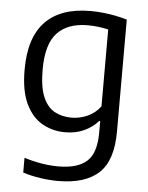

<svg xmlns="http://www.w3.org/2000/svg" viewBox="-55 -596 673 871"><g transform="rotate(5 282.0 -160.5)"><path d="M241.5 230Q204 230 161.2 223.8Q118.5 217.5 81.5 205.5V138.5Q124 151.5 162.8 157.8Q201.5 164 237 164Q325 164 367 126.2Q409 88.5 409 -4.5V-57.5H404.5Q380 -29 341.8 -11Q303.5 7 254.5 7Q198 7 151 -19.2Q104 -45.5 75.5 -104.2Q47 -163 47 -260.5Q47 -406.5 116.8 -478.8Q186.5 -551 322 -551Q350 -551 379.2 -548Q408.5 -545 436.5 -539.5Q464.5 -534 489 -526.5V-16.5Q489 115.5 427 172.8Q365 230 241.5 230ZM278 -61.5Q314.5 -61.5 349.8 -77Q385 -92.5 409 -124.5V-474.5Q391 -479 366.5 -482.2Q342 -485.5 315.5 -485.5Q224.5 -485.5 176.5 -434.8Q128.5 -384 128.5 -268Q128.5 -187.5 148 -142.5Q167.5 -97.5 201.2 -79.5Q235 -61.5 278 -61.5Z"/></g></svg>

Font: Encode Sans Condensed Thin
Style: Regular
Weight: 400
Version: Version 3.002